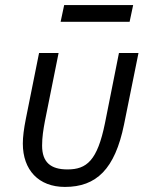

<svg xmlns="http://www.w3.org/2000/svg" viewBox="-20 -725 596 757"><path d="M219 -639H491L505 -705H233ZM211 -516H134L82 -257C74 -217 70 -185 70 -159C70 -55 132 12 236 12C360 12 433 -58 469 -234L526 -516H449L394 -240C364 -92 322 -57 246 -57C180 -57 146 -85 146 -151C146 -185 151 -215 157 -247Z"/></svg>

Font: Braiins Sans
Style: Italic
Weight: 400
Italic angle: -11.31°
Designer: Mike Abbink, Paul van der Laan, Pieter van Rosmalen, Jiri Chlebus, Lubos Buracinsky
Foundry: Bold Monday, Sudetype
Version: Version 1.000;hotconv 1.0.109;makeotfexe 2.5.65596